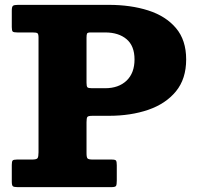

<svg xmlns="http://www.w3.org/2000/svg" viewBox="-20 -770 810 790"><path d="M113.5 -636.5H51.5Q36.5 -636.5 32.5 -640Q28.5 -643.5 28.5 -658.5V-726Q28.5 -742.5 33.5 -746.2Q38.5 -750 54 -750H427.5Q518 -750 590 -727Q662 -704 704 -654.5Q746 -605 746 -525.5Q746 -445.5 704 -394.2Q662 -343 590 -318.2Q518 -293.5 427.5 -293.5H360.5Q343 -293.5 339.5 -288.8Q336 -284 336 -267V-139.5Q336 -122 340.5 -117.8Q345 -113.5 362.5 -113.5H440Q454.5 -113.5 457.5 -109Q460.5 -104.5 460.5 -90V-27Q460.5 -10.5 457.5 -5.2Q454.5 0 438 0H53Q38 0 33.2 -3.5Q28.5 -7 28.5 -23V-91.5Q28.5 -105.5 32 -109.5Q35.5 -113.5 49.5 -113.5H111Q130.5 -113.5 134.5 -119.2Q138.5 -125 138.5 -143.5V-615.5Q138.5 -630.5 133.8 -633.5Q129 -636.5 113.5 -636.5ZM358 -407H412.5Q468 -407 500.8 -438.2Q533.5 -469.5 533.5 -525.5Q533.5 -581 500.8 -608.8Q468 -636.5 412.5 -636.5H353Q340.5 -636.5 338.2 -632Q336 -627.5 336 -615V-429Q336 -414.5 339.8 -410.8Q343.5 -407 358 -407Z"/></svg>

Font: Besley* Heavy
Style: Regular
Weight: 800
Designer: Owen Earl
Foundry: indestructible type*
Version: Version 3.000; ttfautohint (v1.8.3)